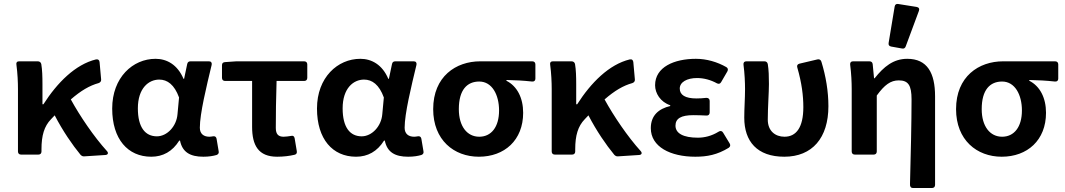

<svg xmlns="http://www.w3.org/2000/svg" viewBox="-20 -777 5351 965"><path d="M517.6 -17.6C452.1 -89.8 381.8 -193.4 335.9 -277.3C386.7 -321.3 429.7 -346.7 475.6 -359.4C484.4 -362.3 489.3 -369.1 488.3 -377.9L480.5 -464.8C479.5 -474.6 473.6 -480.5 462.9 -478.5C358.4 -453.1 267.6 -361.3 198.2 -252.9H193.4V-354.5C193.4 -390.6 192.4 -426.8 187.5 -455.1C185.5 -463.9 178.7 -468.8 169.9 -468.8H76.2C65.4 -468.8 60.5 -462.9 62.5 -452.1C68.4 -408.2 70.3 -362.3 70.3 -329.1V-15.6C70.3 -5.9 76.2 0 85.9 0H172.9C182.6 0 188.5 -5.9 188.5 -15.6V-27.3C188.5 -95.7 202.1 -142.6 236.3 -177.7C242.2 -184.6 249 -191.4 254.9 -197.3C295.9 -118.2 343.8 -48.8 384.8 1C390.6 6.8 396.5 9.8 404.3 8.8L509.8 2C522.5 1 526.4 -7.8 517.6 -17.6Z M543.9 -231.4C543.9 -78.1 622.1 10.7 740.2 10.7C798.8 10.7 846.7 -15.6 880.9 -70.3H884.8C896.5 -11.7 936.5 10.7 1002 10.7C1030.3 10.7 1051.8 6.8 1068.4 2C1077.1 -1 1081.1 -7.8 1079.1 -16.6L1068.4 -80.1C1066.4 -89.8 1059.6 -93.8 1049.8 -91.8C1043.9 -90.8 1038.1 -89.8 1032.2 -89.8C1004.9 -89.8 984.4 -103.5 984.4 -134.8C984.4 -206.1 1017.6 -341.8 1043.9 -451.2C1045.9 -461.9 1041 -468.8 1030.3 -468.8H937.5C928.7 -468.8 922.9 -464.8 920.9 -455.1L905.3 -380.9H902.3C872.1 -452.1 818.4 -481.4 761.7 -481.4C647.5 -481.4 543.9 -387.7 543.9 -231.4ZM872.1 -203.1C867.2 -141.6 819.3 -91.8 768.6 -91.8C710 -91.8 672.9 -136.7 672.9 -232.4C672.9 -333 726.6 -377 780.3 -377C821.3 -377 856.4 -351.6 879.9 -287.1Z M1247.1 -139.6C1247.1 -46.9 1278.3 10.7 1373 10.7C1405.3 10.7 1435.5 6.8 1460 1C1469.7 -1 1473.6 -7.8 1471.7 -17.6L1460.9 -82C1459 -92.8 1452.1 -96.7 1442.4 -93.8C1428.7 -91.8 1417 -89.8 1405.3 -89.8C1379.9 -89.8 1366.2 -101.6 1366.2 -133.8C1366.2 -198.2 1367.2 -284.2 1370.1 -370.1H1508.8C1518.6 -370.1 1524.4 -376 1524.4 -385.7V-453.1C1524.4 -462.9 1518.6 -468.8 1508.8 -468.8H1168L1110.4 -464.8C1100.6 -463.9 1095.7 -459 1095.7 -449.2V-385.7C1095.7 -376 1101.6 -370.1 1111.3 -370.1H1247.1Z M1573.2 -231.4C1573.2 -78.1 1651.4 10.7 1769.5 10.7C1828.1 10.7 1876 -15.6 1910.2 -70.3H1914.1C1925.8 -11.7 1965.8 10.7 2031.2 10.7C2059.6 10.7 2081.1 6.8 2097.7 2C2106.4 -1 2110.4 -7.8 2108.4 -16.6L2097.7 -80.1C2095.7 -89.8 2088.9 -93.8 2079.1 -91.8C2073.2 -90.8 2067.4 -89.8 2061.5 -89.8C2034.2 -89.8 2013.7 -103.5 2013.7 -134.8C2013.7 -206.1 2046.9 -341.8 2073.2 -451.2C2075.2 -461.9 2070.3 -468.8 2059.6 -468.8H1966.8C1958 -468.8 1952.1 -464.8 1950.2 -455.1L1934.6 -380.9H1931.6C1901.4 -452.1 1847.7 -481.4 1791 -481.4C1676.8 -481.4 1573.2 -387.7 1573.2 -231.4ZM1901.4 -203.1C1896.5 -141.6 1848.6 -91.8 1797.9 -91.8C1739.3 -91.8 1702.1 -136.7 1702.1 -232.4C1702.1 -333 1755.9 -377 1809.6 -377C1850.6 -377 1885.7 -351.6 1909.2 -287.1Z M2157.2 -228.5C2157.2 -73.2 2261.7 10.7 2386.7 10.7C2515.6 10.7 2609.4 -72.3 2609.4 -210C2609.4 -285.2 2579.1 -343.8 2525.4 -371.1V-375C2572.3 -374 2608.4 -372.1 2654.3 -367.2C2665 -366.2 2670.9 -372.1 2670.9 -381.8V-453.1C2670.9 -462.9 2665 -468.8 2655.3 -468.8H2393.6C2271.5 -468.8 2157.2 -392.6 2157.2 -228.5ZM2488.3 -221.7C2488.3 -138.7 2449.2 -89.8 2388.7 -89.8C2328.1 -89.8 2286.1 -141.6 2286.1 -228.5C2286.1 -326.2 2328.1 -367.2 2388.7 -367.2C2453.1 -367.2 2488.3 -300.8 2488.3 -221.7Z M3200.2 -17.6C3134.8 -89.8 3064.5 -193.4 3018.6 -277.3C3069.3 -321.3 3112.3 -346.7 3158.2 -359.4C3167 -362.3 3171.9 -369.1 3170.9 -377.9L3163.1 -464.8C3162.1 -474.6 3156.2 -480.5 3145.5 -478.5C3041 -453.1 2950.2 -361.3 2880.9 -252.9H2876V-354.5C2876 -390.6 2875 -426.8 2870.1 -455.1C2868.2 -463.9 2861.3 -468.8 2852.5 -468.8H2758.8C2748 -468.8 2743.2 -462.9 2745.1 -452.1C2751 -408.2 2752.9 -362.3 2752.9 -329.1V-15.6C2752.9 -5.9 2758.8 0 2768.6 0H2855.5C2865.2 0 2871.1 -5.9 2871.1 -15.6V-27.3C2871.1 -95.7 2884.8 -142.6 2918.9 -177.7C2924.8 -184.6 2931.6 -191.4 2937.5 -197.3C2978.5 -118.2 3026.4 -48.8 3067.4 1C3073.2 6.8 3079.1 9.8 3086.9 8.8L3192.4 2C3205.1 1 3209 -7.8 3200.2 -17.6Z M3251 -132.8C3251 -39.1 3349.6 10.7 3474.6 10.7C3534.2 10.7 3585 1 3642.6 -34.2C3650.4 -40 3652.3 -46.9 3647.5 -55.7L3614.3 -110.4C3609.4 -119.1 3600.6 -121.1 3591.8 -115.2C3555.7 -92.8 3519.5 -85 3487.3 -85C3415 -85 3375 -106.4 3375 -145.5C3375 -181.6 3403.3 -198.2 3464.8 -198.2C3486.3 -198.2 3507.8 -197.3 3530.3 -196.3C3541 -195.3 3546.9 -202.1 3546.9 -211.9V-269.5C3546.9 -279.3 3541 -285.2 3530.3 -285.2C3512.7 -283.2 3496.1 -282.2 3480.5 -282.2C3423.8 -282.2 3396.5 -299.8 3396.5 -332C3396.5 -364.3 3432.6 -384.8 3483.4 -384.8C3518.6 -384.8 3552.7 -375 3583 -358.4C3591.8 -353.5 3599.6 -355.5 3604.5 -364.3L3635.7 -418C3640.6 -426.8 3638.7 -434.6 3630.9 -439.5C3585 -465.8 3531.2 -481.4 3477.5 -481.4C3369.1 -481.4 3272.5 -440.4 3272.5 -348.6C3272.5 -308.6 3298.8 -264.6 3348.6 -248V-244.1C3291 -230.5 3251 -197.3 3251 -132.8Z M3720.7 -185.5C3720.7 -66.4 3785.2 10.7 3921.9 10.7C4062.5 10.7 4143.6 -84 4143.6 -243.2C4143.6 -317.4 4130.9 -393.6 4108.4 -466.8C4105.5 -476.6 4097.7 -480.5 4088.9 -478.5L3998 -457C3987.3 -454.1 3984.4 -447.3 3987.3 -437.5C4009.8 -359.4 4017.6 -295.9 4017.6 -238.3C4017.6 -135.7 3981.4 -89.8 3922.9 -89.8C3877 -89.8 3838.9 -118.2 3838.9 -175.8C3838.9 -236.3 3844.7 -312.5 3844.7 -354.5C3844.7 -391.6 3843.8 -425.8 3838.9 -455.1C3836.9 -463.9 3831.1 -468.8 3822.3 -468.8H3731.4C3720.7 -468.8 3715.8 -462.9 3716.8 -452.1C3722.7 -407.2 3724.6 -362.3 3724.6 -329.1C3724.6 -281.2 3720.7 -233.4 3720.7 -185.5Z M4476.6 -744.1 4446.3 -561.5C4444.3 -550.8 4449.2 -544.9 4459 -543L4513.7 -533.2C4522.5 -531.2 4529.3 -535.2 4532.2 -543.9L4598.6 -722.7C4602.5 -733.4 4597.7 -740.2 4586.9 -742.2L4495.1 -756.8C4485.4 -758.8 4478.5 -754.9 4476.6 -744.1ZM4561.5 -277.3C4561.5 -167 4557.6 4.9 4553.7 148.4C4552.7 161.1 4558.6 168 4568.4 168H4664.1C4673.8 168 4679.7 162.1 4679.7 152.3V-293C4679.7 -410.2 4640.6 -481.4 4540 -481.4C4469.7 -481.4 4421.9 -441.4 4376 -383.8H4373L4366.2 -454.1C4365.2 -463.9 4359.4 -468.8 4349.6 -468.8H4267.6C4256.8 -468.8 4252 -462.9 4252.9 -452.1C4258.8 -407.2 4260.7 -362.3 4260.7 -329.1V-15.6C4260.7 -5.9 4266.6 0 4276.4 0H4371.1C4380.9 0 4386.7 -5.9 4386.7 -15.6V-296.9C4425.8 -350.6 4456.1 -373 4497.1 -373C4544.9 -373 4561.5 -348.6 4561.5 -277.3Z M4785.2 -228.5C4785.2 -73.2 4889.6 10.7 5014.6 10.7C5143.6 10.7 5237.3 -72.3 5237.3 -210C5237.3 -285.2 5207 -343.8 5153.3 -371.1V-375C5200.2 -374 5236.3 -372.1 5282.2 -367.2C5293 -366.2 5298.8 -372.1 5298.8 -381.8V-453.1C5298.8 -462.9 5293 -468.8 5283.2 -468.8H5021.5C4899.4 -468.8 4785.2 -392.6 4785.2 -228.5ZM5116.2 -221.7C5116.2 -138.7 5077.1 -89.8 5016.6 -89.8C4956.1 -89.8 4914.1 -141.6 4914.1 -228.5C4914.1 -326.2 4956.1 -367.2 5016.6 -367.2C5081.1 -367.2 5116.2 -300.8 5116.2 -221.7Z"/></svg>

Font: Ed Sans Neue SemiBold
Style: Regular
Weight: 600
Designer: Stephen Hutchings
Version: Version 1.004;PS 001.004;hotconv 1.0.88;makeotf.lib2.5.64775